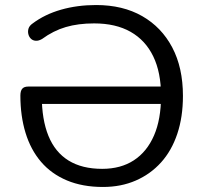

<svg xmlns="http://www.w3.org/2000/svg" viewBox="-20 -734 807 763"><path d="M389 9Q308 9 246 -17Q184 -43 143 -91Q102 -139 81.5 -206Q61 -273 61 -354Q61 -373 68.5 -381.5Q76 -390 92 -390H644V-321H123L146 -354Q146 -259 172.5 -194Q199 -129 252.5 -96Q306 -63 386 -63Q460 -63 512 -97Q564 -131 592 -195.5Q620 -260 620 -353Q620 -446 589 -510Q558 -574 499 -607.5Q440 -641 354 -641Q291 -641 241.5 -626.5Q192 -612 147 -579Q133 -571 121.5 -572Q110 -573 102.5 -580.5Q95 -588 92.5 -599Q90 -610 93.5 -621Q97 -632 110 -641Q158 -677 222.5 -695.5Q287 -714 362 -714Q468 -714 545 -670Q622 -626 664.5 -545.5Q707 -465 707 -353Q707 -269 684.5 -202Q662 -135 620 -88.5Q578 -42 519.5 -16.5Q461 9 389 9Z"/></svg>

Font: Nunito
Style: Regular
Weight: 400
Designer: Vernon Adams
Foundry: Vernon Adams
Version: Version 3.602